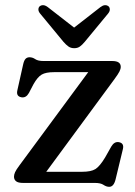

<svg xmlns="http://www.w3.org/2000/svg" viewBox="-20 -706 522 741"><path d="M422 -401 158.5 -43H296.5Q331.5 -43 348.2 -53.5Q365 -64 385.5 -98L409.5 -140.5Q421 -160 438 -157.5Q459.5 -154 454.5 -131.5L426 -13.5Q419 15 401.5 15Q390.5 15 379.5 7.5Q368.5 0 346.5 0H69.5Q50 0 42 -6.5Q34 -13 34 -24Q34 -32 38.2 -41.5Q42.5 -51 54.5 -67L320.5 -427.5H188.5Q157 -427.5 141 -418.2Q125 -409 109 -380.5L91.5 -347Q80.5 -327.5 63 -330.5Q41.5 -334 47 -357.5L69 -456Q72.5 -472.5 78.5 -478.8Q84.5 -485 94 -485Q105.5 -485 116 -477.8Q126.5 -470.5 148.5 -470.5H413.5Q446 -470.5 446 -448Q446 -440 441 -430Q436 -420 422 -401ZM307 -544.5Q297.5 -533 288.5 -526.5Q279.5 -520 266.5 -520Q253.5 -520 244.2 -526.5Q235 -533 225 -544.5L135 -653.5Q128 -662 128.2 -669.8Q128.5 -677.5 133 -681.5Q146.5 -692 164.5 -678.5L266 -599.5L367.5 -678.5Q385.5 -692 399 -681.5Q403.5 -677.5 403.8 -669.8Q404 -662 397 -653.5Z"/></svg>

Font: Fraunces 9pt S050
Style: Regular
Weight: 400
Version: Version 1.000; ttfautohint (v1.8.3)